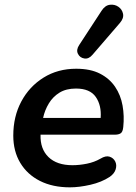

<svg xmlns="http://www.w3.org/2000/svg" viewBox="-20 -794 582 824"><path d="M280 10Q206 10 151.5 -17.5Q97 -45 67 -95Q37 -145 37 -212Q37 -294 71.5 -358.5Q106 -423 167 -461Q228 -499 307 -499Q368 -499 409 -478Q450 -457 474 -421.5Q498 -386 506 -341Q514 -296 509 -249Q507 -228 498 -222Q489 -216 473 -216H154Q152 -155 188 -120Q224 -85 291 -85Q321 -85 353 -91.5Q385 -98 411 -113Q434 -127 450.5 -121.5Q467 -116 474.5 -101Q482 -86 476.5 -67.5Q471 -49 451 -35Q416 -12 368 -1Q320 10 280 10ZM306 -414Q264 -414 235.5 -396.5Q207 -379 189.5 -350Q172 -321 165 -288H412Q416 -342 391 -378Q366 -414 306 -414ZM377 -559Q361 -540 342 -543Q323 -546 314.5 -563Q306 -580 320 -601L416 -748Q431 -771 451.5 -773.5Q472 -776 488 -765Q504 -754 508 -735Q512 -716 495 -696Z"/></svg>

Font: Nunito
Style: Bold Italic
Weight: 700
Italic angle: -9°
Designer: Vernon Adams
Foundry: Vernon Adams
Version: Version 3.601; ttfautohint (v1.8.2.53-6de2)